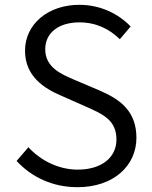

<svg xmlns="http://www.w3.org/2000/svg" viewBox="-20 -765 631 798"><path d="M302 13C453 13 547 -77 547 -192C547 -302 481 -351 396 -388L290 -433C234 -457 168 -485 168 -560C168 -629 224 -672 310 -672C379 -672 434 -645 478 -602L523 -655C473 -707 398 -745 310 -745C180 -745 84 -665 84 -554C84 -447 165 -397 233 -368L339 -321C409 -290 464 -265 464 -185C464 -111 403 -60 303 -60C225 -60 151 -96 98 -153L49 -96C111 -29 198 13 302 13Z"/></svg>

Font: Noto Sans CJK SC DemiLight
Style: Regular
Weight: 350
Designer: Ryoko NISHIZUKA 西塚涼子 (kana, bopomofo & ideographs); Paul D. Hunt (Latin, Greek & Cyrillic); Sandoll Communications 산돌커뮤니
Foundry: Adobe
Version: Version 2.004;hotconv 1.0.118;makeotfexe 2.5.65603